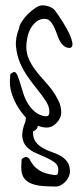

<svg xmlns="http://www.w3.org/2000/svg" viewBox="-20 -471 296 709"><path d="M58.6 147.5V141.6Q58.6 137.7 59.1 132.8Q59.6 127.9 59.6 123V118.2Q60.5 115.2 67.4 111.3Q74.2 107.4 77.1 108.4Q85.9 110.4 90.3 119.1Q94.7 127.9 103 138.7Q111.3 149.4 127.9 159.7Q144.5 169.9 176.8 174.8Q191.4 177.7 193.4 170.4Q195.3 163.1 195.3 154.3Q194.3 137.7 180.7 127.9Q167 118.2 148.4 109.9Q129.9 101.6 110.8 93.3Q91.8 85 78.6 71.3Q65.4 57.6 62.5 35.2Q59.6 12.7 74.2 -23.4Q74.2 -31.2 76.2 -36.1Q66.4 -46.9 57.6 -58.6Q39.1 -84 27.8 -112.8Q16.6 -141.6 16.6 -166V-170.9Q16.6 -175.8 17.1 -180.7Q17.6 -185.5 17.6 -189.5V-195.3Q18.6 -198.2 24.9 -202.1Q31.2 -206.1 34.2 -205.1Q40 -203.1 44.9 -191.4Q49.8 -179.7 54.7 -163.1Q59.6 -146.5 65.9 -126.5Q72.3 -106.4 82.5 -89.4Q92.8 -72.3 107.9 -59.1Q123 -45.9 144.5 -42Q151.4 -41 155.3 -42.5Q159.2 -43.9 160.6 -47.4Q162.1 -50.8 162.1 -54.7V-62.5Q161.1 -80.1 148.4 -99.1Q135.7 -118.2 118.2 -140.1Q100.6 -162.1 83 -187Q65.4 -211.9 53.7 -239.7Q42 -267.6 39.1 -299.3Q36.1 -331.1 50.8 -367.2Q50.8 -376 60.1 -390.6Q69.3 -405.3 82.5 -418.5Q95.7 -431.6 110.4 -441.4Q125 -451.2 135.7 -451.2Q151.4 -451.2 165.5 -445.3Q179.7 -439.5 187.5 -425.8Q197.3 -413.1 210.4 -392.1Q223.6 -371.1 233.9 -350.6Q244.1 -330.1 247.1 -313.5Q250 -296.9 238.3 -293.9Q224.6 -293.9 215.3 -301.8Q206.1 -309.6 200.2 -321.3Q194.3 -333 189.5 -347.2Q184.6 -361.3 178.7 -373Q172.9 -384.8 165 -393.1Q157.2 -401.4 144.5 -401.4Q127 -401.4 113.8 -390.6Q100.6 -379.9 92.3 -364.3Q84 -348.6 80.6 -330.6Q77.1 -312.5 77.1 -298.8Q77.1 -274.4 86.4 -253.4Q95.7 -232.4 109.9 -213.4Q124 -194.3 141.1 -175.8Q158.2 -157.2 172.4 -138.2Q186.5 -119.1 196.3 -98.6Q206.1 -78.1 206.1 -54.7Q206.1 -44.9 201.7 -35.6Q197.3 -26.4 189.9 -18.1Q182.6 -9.8 172.9 -4.9Q163.1 0 153.3 0Q135.7 0 120.1 -6.8L118.2 -1Q115.2 8.8 101.6 14.6Q101.6 39.1 111.8 52.7Q122.1 66.4 137.2 75.2Q152.3 84 169.9 89.8Q187.5 95.7 202.6 104Q217.8 112.3 228 126Q238.3 139.6 238.3 163.1Q238.3 171.9 233.9 181.6Q229.5 191.4 222.2 199.2Q214.8 207 205.6 212.4Q196.3 217.8 186.5 217.8Q159.2 217.8 135.7 215.8Q112.3 213.9 94.7 206.5Q77.1 199.2 67.9 185.5Q58.6 171.9 58.6 147.5Z"/></svg>

Font: Zeyada
Style: Regular
Weight: 400
Version: Version 1.002 2010